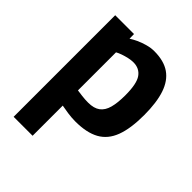

<svg xmlns="http://www.w3.org/2000/svg" viewBox="-205 -628 953 953"><g transform="rotate(45 272.0 -151.0)"><path d="M55.2 211.1V-501.9H187.2L187.9 -469.7Q202 -479.3 223.5 -489.3Q244.9 -499.2 270 -506.1Q295.2 -513.1 318.9 -513.1Q386.3 -513.1 427.7 -484.5Q469 -455.9 488.3 -398.3Q507.6 -340.8 507.6 -252.9Q507.6 -159.1 485.7 -100.8Q463.8 -42.5 415.5 -15.7Q367.1 11.1 288.2 11.1Q262.6 11.1 233.9 7Q205.3 2.8 188.3 -0.6V211.1ZM266.7 -100Q307.3 -100 330.2 -117.1Q353.2 -134.3 362.5 -168.8Q371.9 -203.3 371.9 -256Q371.9 -337.5 349.3 -369.1Q326.8 -400.7 284.6 -400.7Q268.6 -400.7 250.6 -396.6Q232.5 -392.5 216 -386.7Q199.5 -380.9 188.3 -374.5V-107.3Q200.1 -105.7 222.5 -102.8Q244.9 -100 266.7 -100Z"/></g></svg>

Font: Cairo
Style: Regular
Weight: 400
Designer: Mohamed Gaber, Accademia di Belle Arti di Urbino
Foundry: Kief Type Foundry, Accademia di Belle Arti di Urbino
Version: Version 3.120